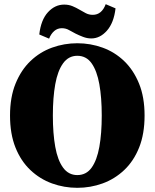

<svg xmlns="http://www.w3.org/2000/svg" viewBox="-20 -879 740 919"><path d="M350 20Q287 20 229 -1Q171 -22 125.5 -65Q80 -108 54 -173Q28 -238 28 -326Q28 -414 54.5 -479Q81 -544 126 -587Q171 -630 229 -651Q287 -672 350 -672Q413 -672 471 -651Q529 -630 574 -587Q619 -544 645.5 -479Q672 -414 672 -326Q672 -238 646 -173Q620 -108 574.5 -65Q529 -22 471 -1Q413 20 350 20ZM350 -41Q393 -41 418.5 -76.5Q444 -112 455.5 -176Q467 -240 467 -326Q467 -412 455.5 -476Q444 -540 418.5 -576Q393 -612 350 -612Q308 -612 282 -576Q256 -540 244.5 -476Q233 -412 233 -326Q233 -240 244.5 -176Q256 -112 282 -76.5Q308 -41 350 -41ZM168 -714Q176 -784 209.5 -820.5Q243 -857 287 -857Q309 -857 327 -849.5Q345 -842 360 -833Q375 -824 390.5 -816Q406 -808 424 -808Q467 -808 486 -859L533 -839Q525 -770 492 -732.5Q459 -695 417 -695Q397 -695 377.5 -702.5Q358 -710 342 -718Q326 -726 310.5 -735Q295 -744 276 -744Q255 -744 239.5 -730.5Q224 -717 215 -694Z"/></svg>

Font: Source Serif 4 Black
Style: Regular
Weight: 900
Designer: Frank Grießhammer
Foundry: Adobe
Version: Version 4.005;hotconv 1.1.0;makeotfexe 2.6.0